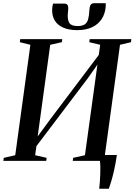

<svg xmlns="http://www.w3.org/2000/svg" viewBox="-32 -982 821 1172"><path d="M573.5 170Q576 152.5 577.5 129.2Q579 106 580 81.8Q581 57.5 580.5 36Q580 14.5 578 0L545 -36H681.5Q673.5 17.5 664.8 56.2Q656 95 647.8 122.2Q639.5 149.5 632.5 170ZM-11.5 0 -9 -18.5 61 -34.5 153.5 -708.5 89 -724.5 91.5 -743H348L345.5 -724.5L274.5 -708.5L192 -105.5L171 -112.5L275.5 -255L598.5 -683L566 -610L579.5 -708.5L513 -724.5L515.5 -743H769.5L767.5 -724.5L700.5 -708.5L608 -34.5L676 -18.5L673 0H412L414.5 -18.5L486.5 -34.5L567 -618.5L590 -626L503 -503L160 -50L197 -137L182.5 -34.5L253 -18.5L250 0ZM359.5 -960Q375.5 -960 380.5 -951.2Q385.5 -942.5 384.5 -926Q384 -917 383 -908.8Q382 -900.5 381.5 -893.5Q380 -859 392 -841Q404 -823 442 -823Q470 -823 485 -833Q500 -843 506 -864.5Q512 -886 513.5 -920Q514.5 -942 521.2 -952.2Q528 -962.5 542.5 -962.5H613Q613.5 -957.5 613.5 -952.2Q613.5 -947 613 -939.5Q609.5 -897.5 588.5 -865.5Q567.5 -833.5 530 -815.8Q492.5 -798 440 -798Q387.5 -798 352.5 -814Q317.5 -830 301 -859Q284.5 -888 286.5 -927.5Q287 -938 288.5 -945.5Q290 -953 292 -960Z"/></svg>

Font: Merriweather 144pt Medium
Style: Italic
Weight: 500
Italic angle: -7.8°
Version: Version 2.101